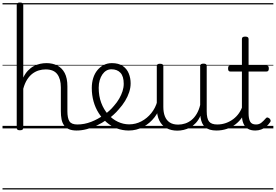

<svg xmlns="http://www.w3.org/2000/svg" viewBox="-20 -1021 2194 1527"><path d="M589 17Q553 17 528.5 6.5Q504 -4 489.5 -24Q475 -44 469.5 -72.5Q464 -101 464 -137V-326Q464 -393 435.5 -431Q407 -469 343 -469Q315 -469 288.5 -461Q262 -453 238.5 -435.5Q215 -418 196 -388.5Q177 -359 165 -315V-4Q165 6 158.5 10.5Q152 15 138 15Q125 15 119 10.5Q113 6 113 -4V-982Q113 -992 119 -996.5Q125 -1001 138 -1001Q152 -1001 158.5 -996.5Q165 -992 165 -982V-404Q181 -437 202.5 -459.5Q224 -482 248.5 -495Q273 -508 299 -513.5Q325 -519 350 -519Q398 -519 435.5 -500Q473 -481 494.5 -440.5Q516 -400 516 -334V-137Q516 -82 532 -56.5Q548 -31 595 -31Q606 -31 611.5 -23.5Q617 -16 616.5 -7Q616 2 609 9.5Q602 17 589 17ZM0 476H651V486H0ZM0 -20H651V0H0ZM0 -505H651V-500H0ZM0 -996H651V-986H0Z M589 17Q576 17 570.5 9.5Q565 2 566.5 -7Q568 -16 575.5 -23.5Q583 -31 595 -31Q651 -31 705 -52Q759 -73 803 -105Q811 -110 817.5 -107Q824 -104 828.5 -96.5Q833 -89 833 -80.5Q833 -72 826 -67Q792 -43 752 -24Q712 -5 670.5 6Q629 17 589 17ZM651 476V486ZM651 -20V0ZM651 -505V-500ZM651 -996V-986Z M806 -106Q829 -122 849.5 -140.5Q870 -159 887 -180Q911 -207 928 -236.5Q945 -266 954.5 -295.5Q964 -325 964 -355Q964 -414 938 -442Q912 -470 866 -470Q856 -470 850.5 -477.5Q845 -485 846 -494.5Q847 -504 853 -511.5Q859 -519 870 -519Q923 -519 956 -496.5Q989 -474 1004 -437Q1019 -400 1019 -358Q1019 -324 1007.5 -288.5Q996 -253 975 -218.5Q954 -184 925 -152Q906 -129 882.5 -108Q859 -87 834 -69ZM651 476H1095V486H651ZM651 -20H1095V0H651ZM651 -505H1095V-500H651ZM651 -996H1095V-986H651Z M1004 17Q954 17 909 0Q864 -17 828 -48Q792 -79 765 -121.5Q738 -164 724 -214.5Q710 -265 710 -321Q710 -364 721.5 -400.5Q733 -437 755 -463.5Q777 -490 806 -504.5Q835 -519 870 -519Q881 -519 886 -511.5Q891 -504 890 -494.5Q889 -485 883 -477.5Q877 -470 866 -470Q844 -470 826 -459.5Q808 -449 794.5 -429.5Q781 -410 773 -383Q765 -356 765 -323Q765 -257 785 -203.5Q805 -150 839.5 -111.5Q874 -73 917.5 -52.5Q961 -32 1007 -32Q1059 -32 1104.5 -56Q1150 -80 1183.5 -121.5Q1217 -163 1231 -216Q1233 -225 1242 -225.5Q1251 -226 1258 -220.5Q1265 -215 1262 -203Q1248 -139 1210 -89.5Q1172 -40 1118.5 -11.5Q1065 17 1004 17ZM1095 476V486ZM1095 -20V0ZM1095 -505V-500ZM1095 -996V-986Z M1390 18Q1342 18 1305 -1.5Q1268 -21 1247.5 -61.5Q1227 -102 1227 -166V-496Q1227 -505 1233 -509.5Q1239 -514 1252 -514Q1266 -514 1272.5 -509.5Q1279 -505 1279 -496V-171Q1279 -127 1291.5 -95.5Q1304 -64 1330 -47Q1356 -30 1397 -30Q1426 -30 1453 -39Q1480 -48 1503 -66.5Q1526 -85 1544 -115Q1562 -145 1572 -186V-496Q1572 -506 1578.5 -510.5Q1585 -515 1599 -515Q1612 -515 1618 -510.5Q1624 -506 1624 -496V-137Q1624 -78 1642.5 -54.5Q1661 -31 1708 -31Q1718 -31 1722.5 -23.5Q1727 -16 1726.5 -7Q1726 2 1720 9.5Q1714 17 1702 17Q1672 17 1650 10.5Q1628 4 1612.5 -9Q1597 -22 1588 -41.5Q1579 -61 1575 -87L1574 -100Q1559 -66 1537.5 -43Q1516 -20 1491.5 -7Q1467 6 1441 12Q1415 18 1390 18ZM1095 476H1766V486H1095ZM1095 -20H1766V0H1095ZM1095 -505H1766V-500H1095ZM1095 -996H1766V-986H1095Z M1701 17Q1690 17 1684.5 9.5Q1679 2 1679.5 -7Q1680 -16 1687 -23.5Q1694 -31 1707 -31Q1744 -31 1776.5 -42.5Q1809 -54 1835.5 -74Q1862 -94 1881 -121.5Q1900 -149 1910 -182Q1913 -193 1922.5 -192Q1932 -191 1938.5 -184Q1945 -177 1942 -167Q1930 -125 1908 -91.5Q1886 -58 1854.5 -33.5Q1823 -9 1784 4Q1745 17 1701 17ZM1766 476V486ZM1766 -20V0ZM1766 -505V-500ZM1766 -996V-986Z M2010 17Q1974 17 1950.5 2.5Q1927 -12 1915.5 -40Q1904 -68 1904 -107V-452H1813Q1802 -452 1798 -458Q1794 -464 1794 -476Q1794 -489 1798 -494.5Q1802 -500 1813 -500H1904V-711Q1904 -721 1910.5 -725.5Q1917 -730 1930 -730Q1943 -730 1950 -725.5Q1957 -721 1957 -711V-500H2098Q2109 -500 2113.5 -494.5Q2118 -489 2118 -476Q2118 -464 2113.5 -458Q2109 -452 2098 -452H1957V-119Q1957 -78 1969 -54.5Q1981 -31 2016 -31Q2041 -31 2058.5 -45Q2076 -59 2093 -79Q2100 -88 2107.5 -86.5Q2115 -85 2123 -79Q2130 -72 2132 -64.5Q2134 -57 2129 -50Q2115 -29 2097 -14Q2079 1 2057 9Q2035 17 2010 17ZM1766 476H2154V486H1766ZM1766 -20H2154V0H1766ZM1766 -505H2154V-500H1766ZM1766 -996H2154V-986H1766Z"/></svg>

Font: Playwrite PL Guides
Style: Regular
Weight: 400
Designer: Veronika Burian, José Scaglione
Foundry: TypeTogether
Version: Version 1.003